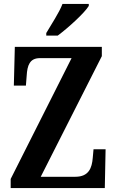

<svg xmlns="http://www.w3.org/2000/svg" viewBox="-20 -951 590 971"><path d="M214 -784V-771H272C326 -811 408 -886 429 -921V-931H296C279 -886 240 -829 214 -784ZM34 0H510L514 -196H453L449 -152C445 -103 430 -57 361 -57H186L495 -667V-714H55L50 -518H111L115 -569C118 -620 130 -657 182 -657H342L34 -46Z"/></svg>

Font: Noto Serif Tamil ExtraCondensed
Style: Bold Italic
Weight: 700
Width: 2
Italic angle: -12°
Designer: Indian Type Foundry, Tom Grace, and the Monotype Design Team
Foundry: Monotype Imaging Inc.
Version: Version 2.003